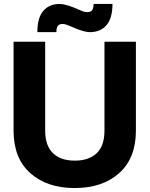

<svg xmlns="http://www.w3.org/2000/svg" viewBox="-20 -929 749 961"><path d="M47.9 -274.9V-720.2H206.1V-274.9Q206.1 -200.2 244.9 -162.6Q283.7 -125 354 -125Q425.3 -125 464.1 -162.4Q502.9 -199.7 502.9 -274.9V-720.2H660.2V-274.9Q660.2 -137.2 576.4 -62.5Q492.7 12.2 354 12.2Q215.3 12.2 131.6 -62.5Q47.9 -137.2 47.9 -274.9ZM167 -768.1Q167 -840.3 196.8 -874.8Q226.6 -909.2 278.8 -909.2Q304.7 -909.2 355 -889.2Q357.4 -888.2 372.6 -881.3Q387.7 -874.5 397.7 -871.3Q407.7 -868.2 416 -868.2Q433.1 -868.2 440.7 -877.4Q448.2 -886.7 448.2 -909.2H543Q543 -837.4 512.7 -802.7Q482.4 -768.1 430.2 -768.1Q402.8 -768.1 355 -788.1Q354 -788.6 337.6 -795.7Q321.3 -802.7 311.3 -805.9Q301.3 -809.1 293 -809.1Q276.9 -809.1 269.5 -799.6Q262.2 -790 262.2 -768.1Z"/></svg>

Font: Aspekta 400
Style: Bold
Weight: 700
Designer: Ivo Dolenc
Version: Version 2.000